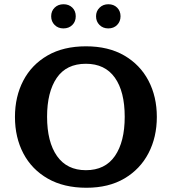

<svg xmlns="http://www.w3.org/2000/svg" viewBox="-20 -864 801 896"><path d="M383.3 12.2Q277.8 12.2 203.1 -30.5Q128.4 -73.2 89.1 -147.9Q49.8 -222.7 49.8 -318.4Q49.8 -413.1 88.6 -487.5Q127.4 -562 201.7 -605Q275.9 -647.9 381.3 -647.9Q485.8 -647.9 559.8 -605Q633.8 -562 672.9 -487.5Q711.9 -413.1 711.9 -318.4Q711.9 -224.1 673.1 -149.4Q634.3 -74.7 560.8 -31.2Q487.3 12.2 383.3 12.2ZM380.9 -69.8Q470.7 -69.8 516.4 -136.2Q562 -202.6 562 -318.8Q562 -437 515.9 -501.7Q469.7 -566.4 380.9 -566.4Q289.6 -566.4 244.6 -500.2Q199.7 -434.1 199.7 -319.3Q199.7 -201.7 246.1 -135.7Q292.5 -69.8 380.9 -69.8ZM275.9 -731.4Q251 -731.4 234.9 -747.6Q218.8 -763.7 218.8 -788.1Q218.8 -812.5 235.1 -828.4Q251.5 -844.2 276.4 -844.2Q301.3 -844.2 317.4 -828.6Q333.5 -813 333.5 -788.1Q333.5 -763.2 317.4 -747.3Q301.3 -731.4 275.9 -731.4ZM485.4 -731.4Q460.4 -731.4 444.3 -747.6Q428.2 -763.7 428.2 -788.1Q428.2 -812 444.6 -828.1Q460.9 -844.2 485.8 -844.2Q510.7 -844.2 526.6 -828.4Q542.5 -812.5 542.5 -788.1Q542.5 -763.7 526.6 -747.6Q510.7 -731.4 485.4 -731.4Z"/></svg>

Font: Kameron SemiBold
Style: Regular
Weight: 600
Designer: Vernon Adams
Foundry: Vernon Adams
Version: Version 1.100